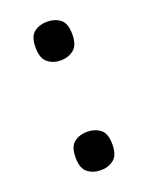

<svg xmlns="http://www.w3.org/2000/svg" viewBox="-111 -601 512 667"><g transform="rotate(-20 145.5 -267.5)"><path d="M146 -399Q118 -399 98 -415Q78 -431 78 -471Q78 -512 98 -527Q118 -542 146 -542Q174 -542 194 -527Q214 -512 214 -471Q214 -431 194 -415Q174 -399 146 -399ZM146 7Q118 7 98 -8.5Q78 -24 78 -64Q78 -105 98 -120Q118 -135 146 -135Q174 -135 194 -120Q214 -105 214 -64Q214 -24 194 -8.5Q174 7 146 7Z"/></g></svg>

Font: Noto Serif Hentaigana Medium
Style: Regular
Weight: 500
Designer: Kazuhiro Yamada
Foundry: nipponia
Version: Version 1.000; ttfautohint (v1.8.4.7-5d5b)